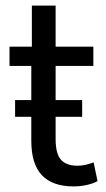

<svg xmlns="http://www.w3.org/2000/svg" viewBox="-20 -658 380 687"><path d="M243 9Q168 9 130 -31Q92 -71 92 -154V-422H14V-491H94V-638H179V-491H314V-422H179V-161Q179 -107 198.5 -86Q218 -65 257 -65Q272 -65 287 -68.5Q302 -72 315 -77L329 -10Q313 -1 290 4Q267 9 243 9ZM34 -240V-300H274V-240Z"/></svg>

Font: Nunito Sans 10pt Condensed Medium
Style: Regular
Weight: 500
Width: 3
Designer: Vernon Adams
Foundry: Vernon Adams
Version: Version 3.101;gftools[0.9.27]